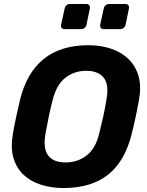

<svg xmlns="http://www.w3.org/2000/svg" viewBox="-20 -938 743 968"><path d="M300 10Q238 10 185.5 -7Q133 -24 97.5 -58Q62 -92 47.5 -143Q33 -194 45 -263Q52 -306 61.5 -348.5Q71 -391 81 -435Q114 -570 199.5 -640Q285 -710 426 -710Q488 -710 540 -692.5Q592 -675 628 -640Q664 -605 678.5 -554Q693 -503 681 -435Q673 -391 664 -348.5Q655 -306 644 -263Q610 -125 525 -57.5Q440 10 300 10ZM311 -119Q371 -119 417 -154.5Q463 -190 481 -268Q492 -312 500.5 -350.5Q509 -389 516 -432Q531 -510 503.5 -545.5Q476 -581 415 -581Q354 -581 309 -545.5Q264 -510 245 -432Q234 -389 226 -350.5Q218 -312 210 -268Q196 -190 222.5 -154.5Q249 -119 311 -119ZM503 -791Q493 -791 488.5 -797Q484 -803 485 -813L503 -895Q505 -905 512.5 -911.5Q520 -918 530 -918H612Q622 -918 627 -911.5Q632 -905 630 -895L613 -813Q611 -803 603 -797Q595 -791 585 -791ZM306 -791Q296 -791 291 -797Q286 -803 288 -813L306 -895Q308 -905 315.5 -911.5Q323 -918 333 -918H415Q425 -918 430 -911.5Q435 -905 433 -895L416 -813Q414 -803 406 -797Q398 -791 388 -791Z"/></svg>

Font: Rubik SemiBold
Style: Italic
Weight: 600
Italic angle: -12°
Designer: Hubert and Fischer
Foundry: Hubert and Fischer
Version: Version 2.300;gftools[0.9.30]